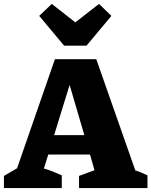

<svg xmlns="http://www.w3.org/2000/svg" viewBox="-43 -959 772 979"><path d="M647 -90Q663 -85 678.5 -78.5Q694 -72 709 -65V0H360V-62L439 -91L416 -171H203L181 -100Q205 -93 227 -84Q249 -75 272 -65V0H-23V-62L44 -101L237 -657H448ZM233 -270H387L312 -526ZM284 -726 157 -878 221 -939 341 -845 462 -939 525 -878 398 -726Z"/></svg>

Font: Piazzolla ExtraBold
Style: Regular
Weight: 800
Designer: Juan Pablo del Peral
Foundry: Huerta Tipografica
Version: Version 1.330